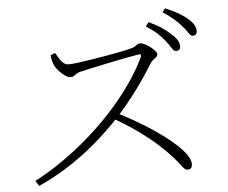

<svg xmlns="http://www.w3.org/2000/svg" viewBox="-55 -874 1110 936"><g transform="rotate(-5 500.0 -405.5)"><path d="M822 -598Q811 -598 801.5 -614Q792 -630 776 -650Q760 -671 738.5 -690.5Q717 -710 685 -730L700 -750Q737 -733 763.5 -715Q790 -697 806 -681Q826 -664 834.5 -649Q843 -634 843 -619Q843 -608 837 -603Q831 -598 822 -598ZM83 -27Q154 -64 222.5 -112Q291 -160 355 -216Q419 -272 474.5 -333.5Q530 -395 574.5 -459Q619 -523 648 -585Q654 -600 636 -597Q605 -592 564.5 -584Q524 -576 483.5 -567.5Q443 -559 408 -551.5Q373 -544 352 -539Q337 -536 329 -530.5Q321 -525 315 -520.5Q309 -516 298 -516Q287 -516 272 -526Q257 -536 244.5 -550Q232 -564 226 -574Q222 -581 217 -595.5Q212 -610 210 -631L233 -640Q240 -629 248 -614.5Q256 -600 267.5 -589.5Q279 -579 295 -579Q310 -579 340.5 -583Q371 -587 409.5 -593Q448 -599 487 -606Q526 -613 558.5 -619.5Q591 -626 608 -631Q618 -634 624.5 -638.5Q631 -643 637 -647Q643 -651 649 -651Q658 -651 671.5 -644.5Q685 -638 698 -628Q711 -618 720 -608Q729 -598 729 -591Q729 -583 722.5 -577.5Q716 -572 707.5 -565.5Q699 -559 692 -548Q675 -520 648 -480Q621 -440 586.5 -395Q552 -350 512 -306Q477 -268 433.5 -227Q390 -186 338 -145.5Q286 -105 226 -68Q166 -31 99 -1ZM828 -17Q817 -17 807.5 -28Q798 -39 782 -60Q766 -81 735 -112Q696 -151 656 -183Q616 -215 574.5 -243Q533 -271 487 -297L508 -322Q569 -291 629.5 -254Q690 -217 740 -178.5Q790 -140 820 -105Q850 -70 850 -42Q850 -31 845 -24Q840 -17 828 -17ZM910 -665Q899 -665 889 -681Q879 -697 862 -716Q846 -735 825 -753Q804 -771 772 -792L786 -810Q822 -795 849 -779.5Q876 -764 893 -749Q913 -732 921.5 -717Q930 -702 930 -687Q930 -676 924.5 -670.5Q919 -665 910 -665Z"/></g></svg>

Font: Noto Serif SC ExtraLight ExtraLight
Style: Regular
Weight: 250
Version: Version 2.002-H1;hotconv 1.1.0;makeotfexe 2.6.0